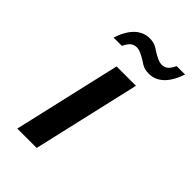

<svg xmlns="http://www.w3.org/2000/svg" viewBox="-211 -765 841 841"><g transform="rotate(45 209.5 -345.0)"><path d="M242 -679C228 -687 215 -690 198 -690C146 -690 107 -652 83 -580H135C149 -610 163 -622 186 -622C204 -622 221 -612 243 -599L260 -588C274 -580 287 -577 304 -577C356 -577 395 -615 419 -687H367C353 -657 339 -645 316 -645C298 -645 281 -655 259 -668ZM187 0 302 -500H182L67 0Z"/></g></svg>

Font: Perun SemiBold Italic
Style: Regular
Weight: 400
Italic angle: -12°
Foundry: Copyright (c) Stefan Peev, Context Ltd, 2016
Version: Version 1.026